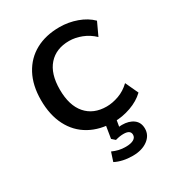

<svg xmlns="http://www.w3.org/2000/svg" viewBox="-171 -618 840 916"><g transform="rotate(-30 249.5 -159.5)"><path d="M295 9Q219 9 162.5 -22.5Q106 -54 75.5 -113.5Q45 -173 45 -255Q45 -336 76 -394Q107 -452 163 -482.5Q219 -513 295 -513Q344 -513 390 -496.5Q436 -480 466 -450L433 -379Q405 -406 370 -419.5Q335 -433 302 -433Q230 -433 189 -387Q148 -341 148 -254Q148 -166 189 -119Q230 -72 302 -72Q334 -72 369 -84.5Q404 -97 433 -125L466 -54Q435 -24 388.5 -7.5Q342 9 295 9ZM292 194Q264 194 239.5 188.5Q215 183 196 173L212 124Q230 132 247 136Q264 140 285 140Q312 140 327.5 131.5Q343 123 343 107Q343 81 305 81Q295 81 284.5 82.5Q274 84 260 88L242 72L257 -20H315L302 56L274 47Q286 44 298 42Q310 40 320 40Q359 40 383 58Q407 76 407 110Q407 147 375 170.5Q343 194 292 194Z"/></g></svg>

Font: Mulish ExtraLight SemiBold
Style: Regular
Weight: 600
Version: Version 3.603